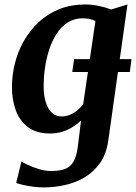

<svg xmlns="http://www.w3.org/2000/svg" viewBox="-20 -588 609 860"><path d="M303.5 -265.5 312 -323H569L561.5 -265.5ZM465.5 38Q457.5 100 428.5 141.5Q399.5 183 358 207Q316.5 231 269.2 241.2Q222 251.5 176.5 251.5Q153.5 251.5 128.5 248.2Q103.5 245 82.8 240.2Q62 235.5 52.5 231L76 135.5Q83.5 140.5 104.5 150.5Q125.5 160.5 153.5 169.2Q181.5 178 209.5 178Q246 178 270.2 169.2Q294.5 160.5 308.8 136.8Q323 113 328.5 69L343 -48Q327.5 -33 306.5 -19.8Q285.5 -6.5 259.8 1.8Q234 10 203.5 10Q144 10 106.2 -18Q68.5 -46 51 -93Q33.5 -140 33.5 -197.5Q33.5 -251 46.8 -304.2Q60 -357.5 87 -404.8Q114 -452 153.5 -489Q193 -526 245.2 -547Q297.5 -568 362.5 -568Q392.5 -568 424.8 -561Q457 -554 478 -545.5L551 -568ZM407.5 -494Q395.5 -500 380.8 -503Q366 -506 351 -506Q312.5 -506 283.2 -487.2Q254 -468.5 233.5 -436.8Q213 -405 200.2 -365.5Q187.5 -326 181.5 -284Q175.5 -242 175.5 -203.5Q175.5 -171 181 -145.8Q186.5 -120.5 196.8 -102.8Q207 -85 221.8 -75.8Q236.5 -66.5 255.5 -66.5Q276 -66.5 294.2 -74.2Q312.5 -82 327.2 -94.5Q342 -107 352.5 -121Z"/></svg>

Font: Merriweather Light 18pt
Style: Bold Italic
Weight: 700
Italic angle: -7.8°
Version: Version 2.101